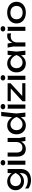

<svg xmlns="http://www.w3.org/2000/svg" viewBox="2535 -3364 1008 6118"><g transform="rotate(-90 3039.0 -305.0)"><path d="M583 -239 588 -257V-366L583 -386V-566H713V-151Q713 -45 668 29.5Q623 104 542.5 141.5Q462 179 357 179Q282 179 217.5 159Q153 139 93 98V-10Q151 36 215.5 56.5Q280 77 349 77Q463 77 523 21Q583 -35 583 -139ZM37 -312Q37 -391 73 -452Q109 -513 171.5 -546.5Q234 -580 311 -580Q401 -580 475 -535.5Q549 -491 590.5 -427.5Q632 -364 632 -311Q632 -256 590.5 -193Q549 -130 475.5 -87Q402 -44 311 -44Q234 -44 171.5 -77.5Q109 -111 73 -172Q37 -233 37 -312ZM588 -312Q542 -401 482.5 -443Q423 -485 351 -485Q294 -485 252.5 -463Q211 -441 189.5 -402Q168 -363 168 -312Q168 -261 189.5 -222Q211 -183 252.5 -161.5Q294 -140 351 -140Q424 -140 483 -182Q542 -224 588 -312Z M913 -558 978 -570V0H848V-570ZM828 -715Q828 -748 851.5 -768.5Q875 -789 913 -789Q951 -789 974.5 -768.5Q998 -748 998 -715Q998 -682 974.5 -661.5Q951 -641 913 -641Q875 -641 851.5 -661.5Q828 -682 828 -715Z M1108 -253V-566H1238V-273Q1238 -185 1278 -139.5Q1318 -94 1395 -94Q1449 -94 1489 -118Q1529 -142 1551 -186.5Q1573 -231 1573 -290L1618 -265Q1610 -179 1574 -116Q1538 -53 1481 -19.5Q1424 14 1353 14Q1276 14 1221 -18Q1166 -50 1137 -110Q1108 -170 1108 -253ZM1573 -204V-566H1703V-184L1736 0H1606Z M2356 -215 2385 -282 2357 -359 2399 -770H2533L2482 -291L2511 0H2378ZM2101 14Q2019 14 1954.5 -23.5Q1890 -61 1854 -128.5Q1818 -196 1818 -283Q1818 -370 1854 -437.5Q1890 -505 1954.5 -542.5Q2019 -580 2101 -580Q2179 -580 2244 -543Q2309 -506 2353.5 -439Q2398 -372 2416 -283Q2397 -194 2352.5 -127Q2308 -60 2243.5 -23Q2179 14 2101 14ZM2132 -90Q2211 -90 2274 -142.5Q2337 -195 2370 -283Q2337 -370 2273.5 -423Q2210 -476 2132 -476Q2080 -476 2038.5 -451.5Q1997 -427 1973.5 -383Q1950 -339 1950 -283Q1950 -227 1973.5 -183Q1997 -139 2038.5 -114.5Q2080 -90 2132 -90Z M2701 -558 2766 -570V0H2636V-570ZM2616 -715Q2616 -748 2639.5 -768.5Q2663 -789 2701 -789Q2739 -789 2762.5 -768.5Q2786 -748 2786 -715Q2786 -682 2762.5 -661.5Q2739 -641 2701 -641Q2663 -641 2639.5 -661.5Q2616 -682 2616 -715Z M2872 -94 3314 -498 3395 -466H2876V-566H3445V-472L3004 -68L2934 -100H3447V0H2872Z M3619 -558 3684 -570V0H3554V-570ZM3534 -715Q3534 -748 3557.5 -768.5Q3581 -789 3619 -789Q3657 -789 3680.5 -768.5Q3704 -748 3704 -715Q3704 -682 3680.5 -661.5Q3657 -641 3619 -641Q3581 -641 3557.5 -661.5Q3534 -682 3534 -715Z M4328 -210 4354 -283 4328 -355 4350 -566H4484L4454 -283L4484 0H4350ZM4075 14Q3993 14 3928.5 -23.5Q3864 -61 3828 -128.5Q3792 -196 3792 -283Q3792 -370 3828 -437.5Q3864 -505 3928.5 -542.5Q3993 -580 4075 -580Q4153 -580 4218 -543Q4283 -506 4327.5 -439Q4372 -372 4390 -283Q4371 -194 4326.5 -127Q4282 -60 4217.5 -23Q4153 14 4075 14ZM4106 -90Q4185 -90 4248 -142.5Q4311 -195 4344 -283Q4311 -370 4247.5 -423Q4184 -476 4106 -476Q4054 -476 4012.5 -451.5Q3971 -427 3947.5 -383Q3924 -339 3924 -283Q3924 -227 3947.5 -183Q3971 -139 4012.5 -114.5Q4054 -90 4106 -90Z M4712 -566 4746 -360V0H4616V-385L4582 -566ZM4936 -468Q4880 -468 4837 -443.5Q4794 -419 4770 -371Q4746 -323 4746 -256L4716 -293Q4721 -376 4749.5 -440.5Q4778 -505 4830 -542.5Q4882 -580 4955 -580Q4975 -580 4996 -577.5Q5017 -575 5033 -570V-456Q5011 -462 4985 -465Q4959 -468 4936 -468Z M5180 -558 5245 -570V0H5115V-570ZM5095 -715Q5095 -748 5118.5 -768.5Q5142 -789 5180 -789Q5218 -789 5241.5 -768.5Q5265 -748 5265 -715Q5265 -682 5241.5 -661.5Q5218 -641 5180 -641Q5142 -641 5118.5 -661.5Q5095 -682 5095 -715Z M5351 -283Q5351 -371 5394 -438Q5437 -505 5515.5 -542.5Q5594 -580 5696 -580Q5798 -580 5876.5 -542.5Q5955 -505 5998 -438Q6041 -371 6041 -283Q6041 -195 5998 -128Q5955 -61 5876.5 -23.5Q5798 14 5696 14Q5594 14 5515.5 -23.5Q5437 -61 5394 -128Q5351 -195 5351 -283ZM5909 -283Q5909 -342 5883 -386Q5857 -430 5809 -454Q5761 -478 5696 -478Q5631 -478 5583 -454Q5535 -430 5509 -386Q5483 -342 5483 -283Q5483 -223 5509 -179Q5535 -135 5583 -111.5Q5631 -88 5696 -88Q5761 -88 5809 -111.5Q5857 -135 5883 -179Q5909 -223 5909 -283Z"/></g></svg>

Font: Unbounded Variable
Style: Regular
Weight: 400
Designer: Luke Prowse, Jean-Baptiste Morizot, Fátima Lázaro, Florian Runge
Foundry: NaN
Version: Version 1.600;FEAKit 1.0